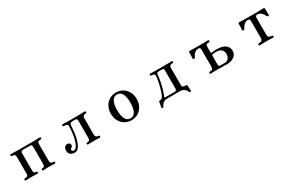

<svg xmlns="http://www.w3.org/2000/svg" viewBox="149 -1626 4383 2871"><g transform="rotate(-30 2340.5 -190.5)"><path d="M149 0Q133 0 133 -17Q133 -33 149 -33Q184 -33 195 -45.5Q206 -58 206 -86V-367Q206 -396 195 -408Q184 -420 149 -420Q133 -420 133 -436Q133 -453 149 -453Q156 -453 174.5 -452.5Q193 -452 215 -451Q237 -450 253 -450H540Q557 -450 579 -451Q601 -452 620 -452.5Q639 -453 646 -453Q661 -453 661 -436Q661 -420 646 -420Q609 -420 598.5 -408Q588 -396 588 -367V-86Q588 -58 598.5 -45.5Q609 -33 646 -33Q661 -33 661 -17Q661 0 646 0Q639 0 620 -1Q601 -2 579 -2.5Q557 -3 540 -3Q515 -3 487 -1.5Q459 0 448 0Q433 0 433 -17Q433 -33 448 -33Q474 -33 483.5 -45Q493 -57 493 -88V-365Q493 -396 485.5 -407Q478 -418 454 -418H340Q316 -418 308.5 -407Q301 -396 301 -365V-78Q301 -52 312.5 -42.5Q324 -33 346 -33Q361 -33 361 -17Q361 0 346 0Q336 0 307.5 -1.5Q279 -3 253 -3Q237 -3 215 -2.5Q193 -2 174.5 -1Q156 0 149 0Z M988 7Q948 7 918.5 -14.5Q889 -36 889 -83Q889 -121 908.5 -142Q928 -163 953 -163Q975 -163 989 -150Q1003 -137 1003 -119Q1003 -101 993 -92.5Q983 -84 972.5 -76.5Q962 -69 962 -54Q962 -41 968.5 -34.5Q975 -28 994 -28Q1017 -28 1035.5 -50.5Q1054 -73 1068 -110.5Q1082 -148 1091.5 -194.5Q1101 -241 1106 -290Q1111 -339 1112 -382Q1114 -420 1043 -420Q1028 -420 1028 -436Q1028 -443 1032 -448Q1036 -453 1043 -453Q1054 -453 1084.5 -451.5Q1115 -450 1144 -450H1315Q1332 -450 1354.5 -451Q1377 -452 1397 -452.5Q1417 -453 1424 -453Q1431 -453 1434.5 -448Q1438 -443 1438 -436Q1438 -420 1424 -420Q1399 -420 1383.5 -408Q1368 -396 1368 -365V-88Q1368 -57 1383.5 -45Q1399 -33 1424 -33Q1438 -33 1438 -17Q1438 0 1424 0Q1417 0 1398.5 -1Q1380 -2 1359 -2.5Q1338 -3 1321 -3Q1296 -3 1265.5 -1.5Q1235 0 1224 0Q1208 0 1208 -17Q1208 -33 1224 -33Q1253 -33 1263 -45.5Q1273 -58 1273 -86V-367Q1273 -396 1266 -407Q1259 -418 1232 -418H1190Q1167 -418 1156 -408.5Q1145 -399 1143 -376Q1141 -342 1136.5 -293Q1132 -244 1122 -192Q1112 -140 1095 -94.5Q1078 -49 1052 -21Q1026 7 988 7Z M1968 12Q1903 12 1852.5 -19Q1802 -50 1773.5 -104Q1745 -158 1745 -227Q1745 -296 1773.5 -349.5Q1802 -403 1852.5 -434Q1903 -465 1968 -465Q2033 -465 2083.5 -434Q2134 -403 2162.5 -349.5Q2191 -296 2191 -227Q2191 -158 2162.5 -104Q2134 -50 2083.5 -19Q2033 12 1968 12ZM1968 -21Q2027 -21 2054.5 -76.5Q2082 -132 2082 -227Q2082 -322 2054.5 -377Q2027 -432 1968 -432Q1909 -432 1881 -377Q1853 -322 1853 -227Q1853 -132 1881 -76.5Q1909 -21 1968 -21Z M2460 84Q2454 83 2449.5 79.5Q2445 76 2446 72Q2447 68 2450 48.5Q2453 29 2456.5 8Q2460 -13 2461 -20Q2464 -34 2478 -34Q2500 -34 2512 -42Q2524 -50 2533 -66Q2546 -89 2559.5 -128Q2573 -167 2584.5 -213.5Q2596 -260 2604 -306Q2612 -352 2613 -388Q2613 -402 2600.5 -411.5Q2588 -421 2555 -421Q2540 -421 2540 -437Q2540 -453 2555 -453Q2566 -453 2591 -452Q2616 -451 2645 -451H2824Q2853 -451 2883 -452Q2913 -453 2923 -453Q2938 -453 2938 -437Q2938 -421 2923 -421Q2888 -421 2877 -408Q2866 -395 2866 -366V-67Q2866 -46 2886.5 -40Q2907 -34 2932 -34Q2948 -34 2949 -20Q2950 -13 2951 8.5Q2952 30 2953 49.5Q2954 69 2954 72Q2954 82 2940 84Q2925 86 2922 76Q2912 44 2883 20.5Q2854 -3 2806 -3H2593Q2545 -3 2517 20.5Q2489 44 2478 76Q2475 86 2460 84ZM2578 -34H2730Q2753 -34 2761.5 -43Q2770 -52 2770 -72V-392Q2770 -419 2743 -419H2691Q2666 -419 2655.5 -411.5Q2645 -404 2643 -381Q2640 -327 2627.5 -265Q2615 -203 2598 -147Q2581 -91 2563 -51Q2560 -44 2564.5 -39Q2569 -34 2578 -34Z M3341 0Q3326 0 3326 -17Q3326 -33 3341 -33Q3378 -33 3388.5 -46.5Q3399 -60 3399 -88V-374Q3399 -398 3391.5 -408Q3384 -418 3363 -418Q3334 -418 3312 -403Q3290 -388 3275 -366Q3260 -344 3251 -324Q3246 -314 3231.5 -315.5Q3217 -317 3217 -330Q3217 -335 3217.5 -356.5Q3218 -378 3219 -401.5Q3220 -425 3220 -434Q3220 -446 3225 -449.5Q3230 -453 3241 -453Q3243 -453 3261 -452.5Q3279 -452 3304 -451.5Q3329 -451 3352 -450.5Q3375 -450 3387 -450Q3447 -450 3494 -451.5Q3541 -453 3551 -453Q3558 -453 3562 -448Q3566 -443 3566 -436Q3566 -420 3551 -420Q3514 -420 3504.5 -407Q3495 -394 3495 -365V-276Q3495 -265 3506 -265Q3514 -266 3534.5 -269Q3555 -272 3585 -272Q3698 -272 3746 -233Q3794 -194 3794 -136Q3794 -70 3744 -35Q3694 0 3618 0Q3605 0 3565.5 -1.5Q3526 -3 3447 -3Q3431 -3 3409 -2.5Q3387 -2 3368 -1Q3349 0 3341 0ZM3527 -34H3592Q3642 -34 3666 -63Q3690 -92 3690 -141Q3690 -186 3659.5 -214.5Q3629 -243 3575 -243Q3549 -243 3533 -240.5Q3517 -238 3509 -236Q3503 -235 3499 -232Q3495 -229 3495 -222V-69Q3495 -34 3527 -34Z M4187 0Q4172 0 4172 -17Q4172 -33 4187 -33Q4225 -33 4239.5 -46.5Q4254 -60 4254 -88V-376Q4254 -399 4246.5 -408.5Q4239 -418 4218 -418Q4189 -418 4167 -402.5Q4145 -387 4130 -365.5Q4115 -344 4105 -324Q4101 -313 4086 -315Q4071 -317 4071 -329Q4071 -334 4071.5 -356Q4072 -378 4073 -401.5Q4074 -425 4074 -434Q4074 -445 4079.5 -449Q4085 -453 4096 -453Q4098 -453 4114.5 -452.5Q4131 -452 4154 -451.5Q4177 -451 4199 -450.5Q4221 -450 4233 -450H4370Q4386 -450 4408 -450.5Q4430 -451 4451.5 -451.5Q4473 -452 4488.5 -452.5Q4504 -453 4506 -453Q4517 -453 4522 -449Q4527 -445 4527 -434Q4528 -425 4528.5 -401.5Q4529 -378 4529.5 -356Q4530 -334 4530 -329Q4530 -317 4515.5 -315Q4501 -313 4496 -324Q4487 -344 4472 -365.5Q4457 -387 4435.5 -402.5Q4414 -418 4384 -418Q4363 -418 4356 -408.5Q4349 -399 4349 -376V-88Q4349 -60 4364 -46.5Q4379 -33 4416 -33Q4430 -33 4430 -17Q4430 0 4416 0Q4409 0 4387.5 -1Q4366 -2 4342.5 -2.5Q4319 -3 4302 -3Q4285 -3 4260.5 -2.5Q4236 -2 4215 -1Q4194 0 4187 0Z"/></g></svg>

Font: Zen Old Mincho SemiBold
Style: Regular
Weight: 600
Version: Version 1.500